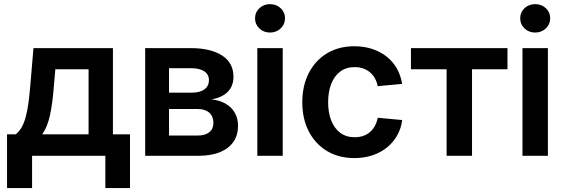

<svg xmlns="http://www.w3.org/2000/svg" viewBox="-20 -766 2774 944"><path d="M14.6 158.7V-105.5H57.6Q74.7 -119.6 86.7 -140.6Q98.6 -161.6 106.4 -190.7Q114.3 -219.7 119.4 -256.6Q124.5 -293.5 128.4 -338.9L144.5 -529.3H535.2V-105.5H619.1V158.7H498V0H137.7V158.7ZM187.5 -105.5H415.5V-425.3H252L244.6 -338.9Q238.3 -257.3 225.8 -199.7Q213.4 -142.1 187.5 -105.5Z M693.8 0V-529.3H919.4Q1015.6 -529.3 1071.8 -493.2Q1127.9 -457 1127.9 -388.2Q1127.9 -343.3 1099.9 -314.7Q1071.8 -286.1 1019 -277.3Q1059.1 -273.4 1088.6 -256.6Q1118.2 -239.7 1134.3 -211.9Q1150.4 -184.1 1150.4 -147Q1150.4 -102.1 1127.9 -69.1Q1105.5 -36.1 1062 -18.1Q1018.6 0 955.1 0ZM811 -99.6H952.6Q988.8 -99.6 1009 -116Q1029.3 -132.3 1029.3 -161.1Q1029.3 -193.8 1009 -211.9Q988.8 -230 952.6 -230H811ZM811 -310.5H923.3Q963.4 -310.5 985.4 -326.9Q1007.3 -343.3 1007.3 -372.1Q1007.3 -399.9 984.4 -415.3Q961.4 -430.7 919.4 -430.7H811Z M1245.1 0V-529.3H1370.1V0ZM1307.6 -606Q1276.4 -606 1255.1 -626.2Q1233.9 -646.5 1233.9 -675.8Q1233.9 -705.6 1255.1 -725.6Q1276.4 -745.6 1307.6 -745.6Q1338.9 -745.6 1360.1 -725.6Q1381.3 -705.6 1381.3 -675.8Q1381.3 -646.5 1359.9 -626.2Q1338.4 -606 1307.6 -606Z M1722.7 11.2Q1645.5 11.2 1587.9 -23.4Q1530.3 -58.1 1498.3 -119.9Q1466.3 -181.6 1466.3 -263.2Q1466.3 -344.7 1498.3 -407Q1530.3 -469.2 1587.9 -503.9Q1645.5 -538.6 1722.7 -538.6Q1769.5 -538.6 1809.8 -525.4Q1850.1 -512.2 1880.9 -487.8Q1911.6 -463.4 1931.2 -429.2Q1950.7 -395 1957 -353.5L1836.9 -342.3Q1833 -363.3 1823.5 -380.4Q1814 -397.5 1799.6 -409.9Q1785.2 -422.4 1766.1 -429.2Q1747.1 -436 1723.6 -436Q1681.6 -436 1652.6 -414.1Q1623.5 -392.1 1608.4 -353.3Q1593.3 -314.5 1593.3 -263.2Q1593.3 -212.4 1608.4 -173.8Q1623.5 -135.3 1652.6 -113.3Q1681.6 -91.3 1723.6 -91.3Q1747.6 -91.3 1766.6 -98.1Q1785.6 -105 1799.8 -117.4Q1814 -129.9 1823.5 -147.7Q1833 -165.5 1837.4 -187L1957.5 -175.8Q1952.1 -134.3 1932.6 -99.9Q1913.1 -65.4 1882.1 -40.5Q1851.1 -15.6 1810.5 -2.2Q1770 11.2 1722.7 11.2Z M2175.8 0V-425.3H2000.5V-529.3H2475.1V-425.3H2300.8V0Z M2548.8 0V-529.3H2673.8V0ZM2611.3 -606Q2580.1 -606 2558.8 -626.2Q2537.6 -646.5 2537.6 -675.8Q2537.6 -705.6 2558.8 -725.6Q2580.1 -745.6 2611.3 -745.6Q2642.6 -745.6 2663.8 -725.6Q2685.1 -705.6 2685.1 -675.8Q2685.1 -646.5 2663.6 -626.2Q2642.1 -606 2611.3 -606Z"/></svg>

Font: Inter 24pt SemiBold
Style: Regular
Weight: 600
Designer: Rasmus Andersson
Foundry: rsms
Version: Version 4.001;git-66647c0bb